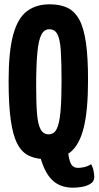

<svg xmlns="http://www.w3.org/2000/svg" viewBox="-20 -730 458 892"><path d="M320 142Q259 142 222.5 106.5Q186 71 166 -5L295 -35Q299 9 309 29.5Q319 50 343 50Q354 50 370.5 46.5Q387 43 403 33Q411 45 414.5 63Q418 81 418 92Q418 113 400 124Q382 135 359 138.5Q336 142 320 142ZM200 10Q151 10 116.5 -5.5Q82 -21 61 -61Q40 -101 30 -172Q20 -243 20 -354Q20 -490 41 -567.5Q62 -645 104.5 -677.5Q147 -710 211 -710Q260 -710 294 -693.5Q328 -677 349 -637.5Q370 -598 379.5 -530Q389 -462 389 -358Q389 -217 369 -137Q349 -57 307.5 -23.5Q266 10 200 10ZM206 -106Q231 -106 243.5 -131Q256 -156 261 -211Q266 -266 266 -354Q266 -441 262.5 -494Q259 -547 247 -570.5Q235 -594 209 -594Q185 -594 172 -568.5Q159 -543 153.5 -485Q148 -427 148 -329Q148 -251 152 -202Q156 -153 168.5 -129.5Q181 -106 206 -106Z"/></svg>

Font: Yanone Kaffeesatz
Style: Bold
Weight: 700
Designer: Yanone (Cyrillic: Daniel Pouzeot, Huerta Tipografica, and Cyreal)
Foundry: Yanone
Version: Version 2.003